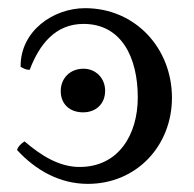

<svg xmlns="http://www.w3.org/2000/svg" viewBox="-20 -449 483 477"><path d="M53.7 -275.4C78.1 -339.8 118.2 -389.6 187.5 -389.6C282.2 -389.6 322.3 -305.7 322.3 -207C322.3 -114.3 274.4 -34.2 177.7 -34.2C126 -34.2 81.1 -63.5 41 -97.7C33.2 -92.8 24.4 -85 22.5 -76.2C68.4 -26.4 127.9 7.8 198.2 7.8C319.3 7.8 407.2 -86.9 407.2 -206.1C407.2 -329.1 316.4 -428.7 191.4 -428.7C112.3 -428.7 30.3 -372.1 31.2 -283.2C37.1 -279.3 44.9 -275.4 53.7 -275.4ZM241.2 -223.6C241.2 -254.9 217.8 -278.3 187.5 -278.3C154.3 -278.3 130.9 -254.9 130.9 -222.7C130.9 -190.4 153.3 -169.9 186.5 -169.9C217.8 -169.9 241.2 -190.4 241.2 -223.6Z"/></svg>

Font: Crimson
Style: Roman
Weight: 400
Version: Version 0.2